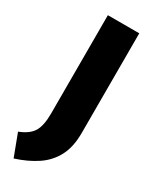

<svg xmlns="http://www.w3.org/2000/svg" viewBox="-238 -748 783 980"><g transform="rotate(30 153.0 -258.0)"><path d="M34 179 -15 49Q42 27 63.5 -8.5Q85 -44 85 -115V-695H270V-108Q270 -25 241 30Q212 85 159 120.5Q106 156 34 179Z"/></g></svg>

Font: Trujillo ExtraBold
Style: Regular
Weight: 800
Designer: Fira Sans original fonts by bBox Type GmbH, Carrois Corporate GbR, & Edenspiekermann AG / Changes by Cristiano Sobral
Foundry: Fira Sans original fonts by bBox Type GmbH, Carrois Corporate GbR, & Edenspiekermann AG / Changes by Cristiano Sobral
Version: Version 4.301;July 28, 2020;FontCreator 13.0.0.2655 64-bit